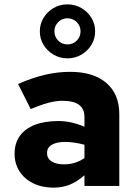

<svg xmlns="http://www.w3.org/2000/svg" viewBox="-20 -854 640 882"><path d="M225 8Q173 8 132.5 -12Q92 -32 69.5 -67Q47 -102 47 -148Q47 -196 71 -229.5Q95 -263 140 -280.5Q185 -298 248 -298Q276 -298 305 -292Q334 -286 368 -272V-316Q368 -354 343 -372.5Q318 -391 266 -391Q237 -391 201.5 -381.5Q166 -372 121 -353L63 -468Q128 -497 186.5 -510.5Q245 -524 302 -524Q409 -524 468.5 -473Q528 -422 528 -330V0H368V-49Q334 -19 300 -5.5Q266 8 225 8ZM196 -151Q196 -126 217 -112.5Q238 -99 275 -99Q301 -99 324.5 -106.5Q348 -114 368 -128V-189Q346 -195 323.5 -198.5Q301 -202 279 -202Q240 -202 218 -189Q196 -176 196 -151ZM290 -586Q254.7 -586 225.8 -603Q197 -620 180 -647.9Q163 -675.7 163 -709.9Q163 -744 180 -772Q197 -800 225.8 -817Q254.7 -834 290 -834Q325 -834 354 -817Q383 -800 400 -772.1Q417 -744.3 417 -710.1Q417 -676 400 -648Q383 -620 354 -603Q325 -586 290 -586ZM290 -650Q315 -650 332.5 -667.4Q350 -684.9 350 -710Q350 -735 332.5 -752.5Q315 -770 289.6 -770Q265 -770 247.5 -752.5Q230 -735 230 -709.6Q230 -685 247.3 -667.5Q264.5 -650 290 -650Z"/></svg>

Font: Red Hat Mono VF Light
Style: Regular
Weight: 300
Monospace: yes
Designer: Pentagram, MCKL
Foundry: Pentagram, MCKL
Version: Version 1.023